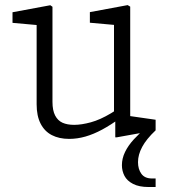

<svg xmlns="http://www.w3.org/2000/svg" viewBox="-20 -532 660 752"><path d="M457.5 115Q457.5 88.5 469.8 63.2Q482 38 504.2 13.8Q526.5 -10.5 560.5 -40L589.5 -21.5Q553 13 536.8 43.5Q520.5 74 520.5 103Q520.5 130.5 533.8 148.8Q547 167 575 167H589.5V200.5H562.5Q524.5 200.5 501 188.2Q477.5 176 467.5 156.8Q457.5 137.5 457.5 115ZM123.5 -123.5V-460L146 -432L29 -442.5V-484L177 -511.5L185.5 -505.5V-133Q185.5 -99.5 196 -79.5Q206.5 -59.5 225 -51.2Q243.5 -43 270.5 -43Q299 -43 335.8 -53Q372.5 -63 415 -88.5Q429 -96.5 452 -113.5V-70.5Q414.5 -43 380.8 -24.8Q347 -6.5 314.8 2.8Q282.5 12 251 12Q211.5 12 183 -2.8Q154.5 -17.5 139 -47.8Q123.5 -78 123.5 -123.5ZM431.5 -64 426.5 -75V-458.5L449 -432.5L332 -443V-484.5L480 -512L490 -506V-55L467.5 -80.5L589.5 -63V-21.5L436.5 6H431.5Z"/></svg>

Font: Monaspace Xenon Var ExtraLight
Style: Regular
Weight: 200
Designer: Riley Cran and the Lettermatic Team
Version: Version 1.200 (Monaspace Xenon Var)